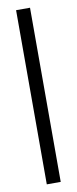

<svg xmlns="http://www.w3.org/2000/svg" viewBox="-83 -730 306 760"><g transform="rotate(-10 70.0 -350.0)"><path d="M41 0H97V-700H41Z"/></g></svg>

Font: Advent Pro
Style: Regular
Weight: 400
Designer: VivaRado, Andreas Kalpakidis
Foundry: VivaRado, Andreas Kalpakidis
Version: Version 3.000